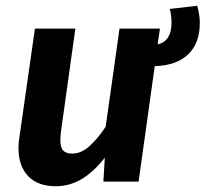

<svg xmlns="http://www.w3.org/2000/svg" viewBox="-20 -629 712 665"><path d="M516 -400 460 0H338L343 -83Q306 -35 264 -9.5Q222 16 173 16Q111 16 77.5 -19Q44 -54 44 -116Q44 -134 47 -152L101 -530H241L191 -172Q189 -152 189 -145Q189 -118 199 -107.5Q209 -97 230 -97Q261 -97 289.5 -122.5Q318 -148 346 -190L394 -530H534L526 -475Q574 -487 574 -549Q574 -577 568 -598L663 -609Q672 -578 672 -549Q672 -479 631.5 -440.5Q591 -402 516 -400Z"/></svg>

Font: Fira Sans SemiBold
Style: Italic
Weight: 600
Italic angle: -8°
Designer: bBox Type GmbH & Carrois Corporate GbR & Edenspiekermann AG
Foundry: bBox Type GmbH & Carrois Corporate GbR & Edenspiekermann AG
Version: Version 4.301